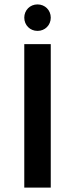

<svg xmlns="http://www.w3.org/2000/svg" viewBox="-20 -850 340 870"><path d="M90 0H210V-650H90ZM90 -770C90 -736 116 -710 150 -710C184 -710 210 -736 210 -770C210 -804 184 -830 150 -830C116 -830 90 -804 90 -770Z"/></svg>

Font: Grotesk 03
Style: Bold
Weight: 500
Designer: Frank Adebiaye, contributions by Jérémy Landes, Ariel Martín Pérez
Foundry: Velvetyne Type Foundry
Version: Version 3.000;Glyphs 3.1.2 (3150)